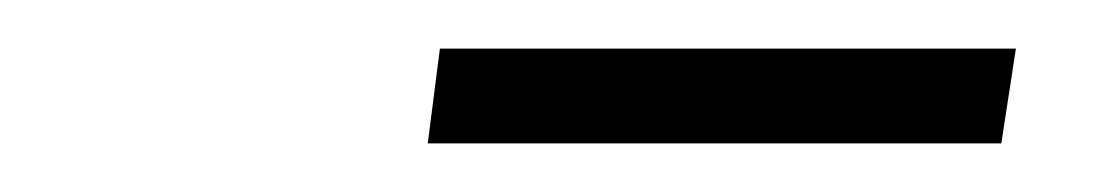

<svg xmlns="http://www.w3.org/2000/svg" viewBox="-20 -735 455 79"><path d="M161 -715H398L392 -676H156Z"/></svg>

Font: Bitter Pro Light
Style: Italic
Weight: 300
Italic angle: -9°
Designer: Sol Matas, and Bitter project Authors
Foundry: Sol Matas
Version: Version 1.010